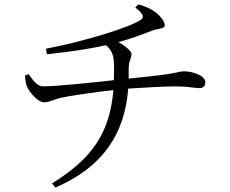

<svg xmlns="http://www.w3.org/2000/svg" viewBox="-20 -795 1040 867"><path d="M591 -761C630 -731 632 -716 615 -705C567 -672 359 -607 187 -575L192 -550C331 -565 405 -579 459 -591C489 -564 494 -541 495 -497C495 -475 495 -454 494 -433C413 -424 239 -405 174 -405C149 -405 131 -430 109 -460L93 -454C94 -432 97 -414 102 -404C113 -377 153 -333 178 -333C203 -333 224 -346 253 -353C291 -362 414 -380 492 -388C476 -201 402 -82 215 33L230 52C445 -41 543 -190 559 -395C631 -400 731 -405 775 -405C825 -405 862 -397 879 -397C900 -397 907 -408 907 -424C907 -453 851 -473 811 -473C792 -473 785 -467 722 -458C690 -454 623 -446 561 -440C561 -454 561 -468 561 -482C561 -523 574 -531 574 -551C574 -564 545 -588 515 -605C568 -619 616 -637 668 -657C692 -666 724 -664 724 -681C724 -699 703 -723 687 -736C670 -750 644 -765 604 -775Z"/></svg>

Font: Source Han Serif AKR9
Style: Regular
Weight: 400
Designer: Ryoko NISHIZUKA 西塚涼子 (kana & ideographs); Frank Grießhammer (Latin, Greek & Cyrillic); Sandoll Communications 산돌커뮤니케이션, 
Foundry: Adobe Systems Incorporated
Version: Version 1.005;hotconv 1.0.107;makeotfexe 2.5.65593